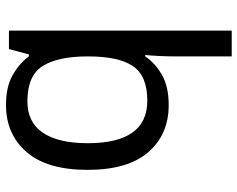

<svg xmlns="http://www.w3.org/2000/svg" viewBox="-98 -702 810 655"><g transform="rotate(90 307.5 -375.0)"><path d="M173 -575Q173 -541 171.5 -511.5Q170 -482 168 -465H173Q196 -499 236 -522Q276 -545 339 -545Q439 -545 499.5 -475.5Q560 -406 560 -268Q560 -130 499 -60Q438 10 339 10Q276 10 236 -13Q196 -36 173 -68H166L148 0H85V-760H173ZM324 -472Q239 -472 206 -423Q173 -374 173 -271V-267Q173 -168 205.5 -115.5Q238 -63 326 -63Q398 -63 433.5 -116Q469 -169 469 -269Q469 -472 324 -472Z"/></g></svg>

Font: Noto Sans Tifinagh SIL
Style: Regular
Weight: 400
Designer: JamraPatel
Foundry: JamraPatel LLC
Version: Version 2.006; ttfautohint (v1.8.4.7-5d5b)